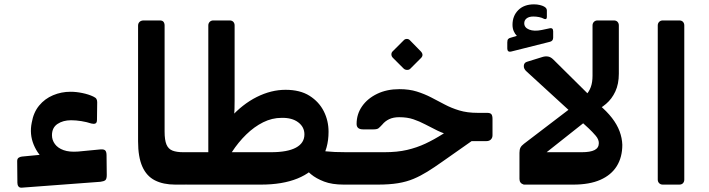

<svg xmlns="http://www.w3.org/2000/svg" viewBox="-20 -844 3259 883"><path d="M81 19Q70 20 65 13.5Q60 7 60 -3L59 -103Q59 -114 65.5 -118.5Q72 -123 81 -124L196 -135V-99Q155 -130 135 -178.5Q115 -227 126 -280Q134 -327 160 -358.5Q186 -390 224 -406Q262 -422 304 -422Q331 -422 359.5 -416Q388 -410 409 -400Q420 -395 423.5 -389Q427 -383 427 -374L426 -293Q426 -279 418.5 -276Q411 -273 400 -276Q379 -283 354 -287Q329 -291 307 -291Q270 -291 244.5 -274Q219 -257 219 -222Q219 -200 232.5 -181.5Q246 -163 272.5 -153.5Q299 -144 339 -147L443 -157Q459 -158 464.5 -151.5Q470 -145 470 -130L471 -39Q471 -21 464.5 -15.5Q458 -10 442 -8Z M831 5H786Q731 5 692.5 -14.5Q654 -34 634.5 -78Q615 -122 615 -194V-726Q615 -737 622 -743.5Q629 -750 641 -750H715Q727 -750 732 -743.5Q737 -737 737 -727V-239Q737 -200 745.5 -179.5Q754 -159 773 -151.5Q792 -144 822 -144H846Q861 -144 861 -129V-25Q861 5 831 5Z M1561 5Q1507 5 1470.5 -9Q1434 -23 1410.5 -42.5Q1387 -62 1372 -79L1442 -154Q1460 -150 1479 -148Q1498 -146 1520.5 -145Q1543 -144 1573 -144Q1588 -144 1588 -129V-25Q1588 -11 1580.5 -3Q1573 5 1561 5ZM840 5Q829 5 822.5 -1Q816 -7 816 -19V-121Q816 -131 823 -137.5Q830 -144 840 -144H939Q981 -238 1038 -301.5Q1095 -365 1161 -398Q1227 -431 1293 -431Q1360 -431 1403.5 -403.5Q1447 -376 1469 -332.5Q1491 -289 1491 -238Q1491 -160 1454 -105.5Q1417 -51 1348 -23Q1279 5 1180 5ZM1046 -144H1227Q1302 -144 1341 -165Q1380 -186 1380 -226Q1380 -260 1351.5 -281.5Q1323 -303 1275 -302Q1231 -302 1190 -281.5Q1149 -261 1112.5 -225.5Q1076 -190 1046 -144ZM938 -115V-727Q938 -737 944.5 -743.5Q951 -750 961 -750H1036Q1047 -750 1053 -743.5Q1059 -737 1059 -727V-431Q1059 -403 1059 -382Q1059 -361 1058.5 -344Q1058 -327 1056 -310Q1054 -293 1050.5 -271.5Q1047 -250 1042 -221Z M1558 5Q1543 5 1543 -10V-114Q1543 -144 1573 -144H1748Q1807 -144 1852 -154.5Q1897 -165 1936.5 -183.5Q1976 -202 2017 -228L2101 -281L2193 -226L2015 -101Q1977 -74 1945.5 -54.5Q1914 -35 1882 -21.5Q1850 -8 1810.5 -1.5Q1771 5 1717 5ZM2147 -195V-211Q2096 -211 2058.5 -220Q2021 -229 1991.5 -243.5Q1962 -258 1935.5 -272Q1909 -286 1881 -295.5Q1853 -305 1816 -305Q1789 -305 1770 -296Q1751 -287 1738 -271Q1727 -259 1720.5 -254Q1714 -249 1697 -249H1650Q1620 -249 1620 -274Q1620 -319 1645 -355Q1670 -391 1714.5 -412.5Q1759 -434 1817 -434Q1862 -434 1897 -423Q1932 -412 1963 -396Q1994 -380 2025 -363.5Q2056 -347 2092.5 -336Q2129 -325 2177 -325H2220Q2235 -325 2240 -318.5Q2245 -312 2245 -297V-222Q2245 -210 2237.5 -202.5Q2230 -195 2217 -195ZM1867 -528Q1861 -522 1851.5 -522.5Q1842 -523 1836 -529L1787 -578Q1780 -585 1780 -594Q1780 -603 1787 -609L1836 -658Q1842 -665 1851 -665Q1860 -665 1866 -658L1914 -609Q1931 -592 1916 -577Z M2389 5Q2369 -1 2369 -21V-141Q2369 -156 2373.5 -165Q2378 -174 2390 -183L2618 -357L2691 -300L2494 -144H2656Q2695 -144 2714.5 -154Q2734 -164 2734 -186Q2734 -203 2719.5 -220Q2705 -237 2687 -254L2402 -515Q2388 -527 2389 -541.5Q2390 -556 2404 -560L2475 -582Q2488 -586 2500.5 -584Q2513 -582 2525 -570L2734 -363Q2771 -332 2794.5 -301.5Q2818 -271 2829.5 -240Q2841 -209 2842 -178Q2842 -121 2816.5 -80Q2791 -39 2741 -17Q2691 5 2616 5ZM2712 -331 2641 -382Q2661 -393 2675 -407.5Q2689 -422 2697 -443.5Q2705 -465 2705 -496V-727Q2705 -737 2711.5 -743.5Q2718 -750 2728 -750H2803Q2814 -750 2820 -743.5Q2826 -737 2826 -727V-505Q2826 -458 2810 -423.5Q2794 -389 2767.5 -366.5Q2741 -344 2712 -331ZM2331 -607Q2321 -605 2317 -609Q2313 -613 2313 -621V-649Q2313 -660 2317 -664.5Q2321 -669 2330 -671L2357 -679Q2348 -688 2342.5 -701Q2337 -714 2337 -730Q2337 -771 2363.5 -797.5Q2390 -824 2436 -824Q2450 -824 2462.5 -821Q2475 -818 2482 -814Q2495 -807 2495 -796V-766Q2495 -753 2483 -757Q2472 -763 2459 -765.5Q2446 -768 2433 -768Q2413 -768 2402 -759.5Q2391 -751 2391 -737Q2391 -717 2413.5 -708Q2436 -699 2471 -706L2504 -713Q2515 -716 2519.5 -712.5Q2524 -709 2524 -700V-671Q2524 -656 2510 -652Z M3028 5Q3018 5 3011.5 -1.5Q3005 -8 3005 -18V-727Q3005 -737 3011.5 -743.5Q3018 -750 3028 -750H3104Q3115 -750 3121 -743.5Q3127 -737 3127 -727V-18Q3127 -8 3121 -1.5Q3115 5 3104 5Z"/></svg>

Font: Rubik Light SemiBold
Style: Regular
Weight: 600
Version: Version 2.300;gftools[0.9.30]